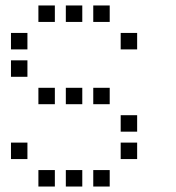

<svg xmlns="http://www.w3.org/2000/svg" viewBox="-20 -700 640 700"><path d="M121 -680Q120 -680 120 -680Q120 -680 120 -679V-621Q120 -620 120 -620Q120 -620 121 -620H179Q180 -620 180 -620Q180 -620 180 -621V-679Q180 -680 180 -680Q180 -680 179 -680ZM221 -680Q220 -680 220 -680Q220 -680 220 -679V-621Q220 -620 220 -620Q220 -620 221 -620H279Q280 -620 280 -620Q280 -620 280 -621V-679Q280 -680 280 -680Q280 -680 279 -680ZM321 -680Q320 -680 320 -680Q320 -680 320 -679V-621Q320 -620 320 -620Q320 -620 321 -620H379Q380 -620 380 -620Q380 -620 380 -621V-679Q380 -680 380 -680Q380 -680 379 -680ZM21 -580Q20 -580 20 -580Q20 -580 20 -579V-521Q20 -520 20 -520Q20 -520 21 -520H79Q80 -520 80 -520Q80 -520 80 -521V-579Q80 -580 80 -580Q80 -580 79 -580ZM421 -580Q420 -580 420 -580Q420 -580 420 -579V-521Q420 -520 420 -520Q420 -520 421 -520H479Q480 -520 480 -520Q480 -520 480 -521V-579Q480 -580 480 -580Q480 -580 479 -580ZM21 -480Q20 -480 20 -480Q20 -480 20 -479V-421Q20 -420 20 -420Q20 -420 21 -420H79Q80 -420 80 -420Q80 -420 80 -421V-479Q80 -480 80 -480Q80 -480 79 -480ZM121 -380Q120 -380 120 -380Q120 -380 120 -379V-321Q120 -320 120 -320Q120 -320 121 -320H179Q180 -320 180 -320Q180 -320 180 -321V-379Q180 -380 180 -380Q180 -380 179 -380ZM221 -380Q220 -380 220 -380Q220 -380 220 -379V-321Q220 -320 220 -320Q220 -320 221 -320H279Q280 -320 280 -320Q280 -320 280 -321V-379Q280 -380 280 -380Q280 -380 279 -380ZM321 -380Q320 -380 320 -380Q320 -380 320 -379V-321Q320 -320 320 -320Q320 -320 321 -320H379Q380 -320 380 -320Q380 -320 380 -321V-379Q380 -380 380 -380Q380 -380 379 -380ZM421 -280Q420 -280 420 -280Q420 -280 420 -279V-221Q420 -220 420 -220Q420 -220 421 -220H479Q480 -220 480 -220Q480 -220 480 -221V-279Q480 -280 480 -280Q480 -280 479 -280ZM21 -180Q20 -180 20 -180Q20 -180 20 -179V-121Q20 -120 20 -120Q20 -120 21 -120H79Q80 -120 80 -120Q80 -120 80 -121V-179Q80 -180 80 -180Q80 -180 79 -180ZM421 -180Q420 -180 420 -180Q420 -180 420 -179V-121Q420 -120 420 -120Q420 -120 421 -120H479Q480 -120 480 -120Q480 -120 480 -121V-179Q480 -180 480 -180Q480 -180 479 -180ZM121 -80Q120 -80 120 -80Q120 -80 120 -79V-21Q120 -20 120 -20Q120 -20 121 -20H179Q180 -20 180 -20Q180 -20 180 -21V-79Q180 -80 180 -80Q180 -80 179 -80ZM221 -80Q220 -80 220 -80Q220 -80 220 -79V-21Q220 -20 220 -20Q220 -20 221 -20H279Q280 -20 280 -20Q280 -20 280 -21V-79Q280 -80 280 -80Q280 -80 279 -80ZM321 -80Q320 -80 320 -80Q320 -80 320 -79V-21Q320 -20 320 -20Q320 -20 321 -20H379Q380 -20 380 -20Q380 -20 380 -21V-79Q380 -80 380 -80Q380 -80 379 -80Z"/></svg>

Font: Doto Black Medium
Style: Regular
Weight: 500
Monospace: yes
Version: Version 1.000